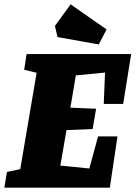

<svg xmlns="http://www.w3.org/2000/svg" viewBox="-45 -861 622 881"><path d="M431 -384 437 -528 303 -515 278 -367 396 -362 380 -269 260 -264 232 -101 365 -88 405 -235H494L459 0H-25L-13 -72L48 -85L123 -527L66 -541L77 -613H557L520 -384ZM219 -691 207 -742 279 -841 444 -726 408 -657Z"/></svg>

Font: Grenze Black
Style: Italic
Weight: 900
Italic angle: -10°
Designer: Renata Polastri
Foundry: Omnibus-Type
Version: Version 1.002; ttfautohint (v1.8)